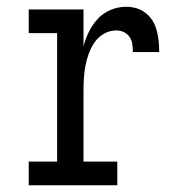

<svg xmlns="http://www.w3.org/2000/svg" viewBox="-20 -548 540 568"><path d="M65 0V-70H149V-450H65V-520H227V-411Q233 -434 243.5 -455Q254 -476 270 -493Q286 -510 308 -519Q330 -528 353 -528Q369 -528 384 -523.5Q399 -519 411.5 -509Q424 -499 432 -485.5Q440 -472 444 -456.5Q448 -441 449.5 -425.5Q451 -410 451 -394H373Q373 -406 371.5 -417.5Q370 -429 363.5 -438.5Q357 -448 346.5 -453Q336 -458 325 -458Q305 -458 288 -448.5Q271 -439 260 -423Q249 -407 242.5 -389Q236 -371 232.5 -352Q229 -333 228 -314Q227 -295 227 -276V-70H327V0Z"/></svg>

Font: Iosevka Curly Slab
Style: Regular
Weight: 400
Monospace: yes
Designer: Belleve Invis
Foundry: Belleve Invis
Version: Version 22.1.2; ttfautohint (v1.8.4)